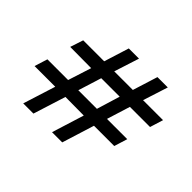

<svg xmlns="http://www.w3.org/2000/svg" viewBox="-126 -772 971 971"><g transform="rotate(45 359.5 -287.0)"><path d="M126 0 181 -174H33L55 -244H203L243 -369L92 -370L115 -440H265L307 -574H380L337 -440H470L512 -574H586L543 -440H686L664 -369H520L481 -244H626L604 -173H459L405 0H332L386 -173L254 -174L199 0ZM276 -244H409L447 -369H315Z"/></g></svg>

Font: Alumni Sans Thin
Style: Bold Italic
Weight: 700
Italic angle: -8°
Version: Version 1.016